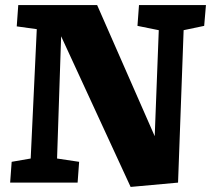

<svg xmlns="http://www.w3.org/2000/svg" viewBox="-20 -720 832 757"><path d="M590 -183 606 -601 522 -618 528 -700H792L785 -618L704 -601L682 0L495 17L221 -577L205 -95L292 -82L286 0H20L26 -82L101 -95L125 -605L46 -616L52 -700H363Z"/></svg>

Font: Literata 12pt ExtraBold
Style: Italic
Weight: 800
Italic angle: -2°
Designer: Latin by Veronika Burian and Jose Scaglione. Greek by Irene Vlachou. Cyrillic by Vera Evstafieva
Foundry: TypeTogether
Version: Version 3.002